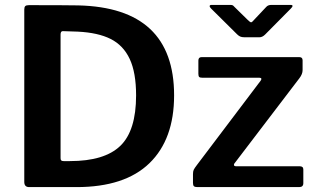

<svg xmlns="http://www.w3.org/2000/svg" viewBox="-20 -763 1287 783"><path d="M299 -741C260.3 -741.7 193.3 -742 98 -742C90.7 -742 85.7 -740.7 83 -738C80.3 -735.3 79 -730.7 79 -724V-21C79 -7 85.7 0 99 0H292C423.3 0 522.5 -32.5 589.5 -97.5C656.5 -162.5 690 -254.7 690 -374C690 -612.7 559.7 -735 299 -741ZM227 -622C227 -631.3 230 -636 236 -636L297 -634C352.3 -631.3 397.2 -621.3 431.5 -604C465.8 -586.7 491.7 -559.5 509 -522.5C526.3 -485.5 535 -436 535 -374C535 -278 513.5 -209.3 470.5 -168C427.5 -126.7 359 -106 265 -106H240C235.3 -106 232 -106.8 230 -108.5C228 -110.2 227 -113.3 227 -118ZM771 -3.5C773.7 -1.2 778.3 0 785 0H1200C1211.3 0 1217 -5.3 1217 -16V-72C1217 -80.7 1212 -85 1202 -85H943C937 -85 934 -87 934 -91C934 -93.7 935.3 -96.3 938 -99L1201 -444C1209.7 -455.3 1214 -466.3 1214 -477V-517C1214 -525.7 1209.7 -530 1201 -530H802C793.3 -530 789 -525.3 789 -516V-462C789 -455.3 790.2 -451 792.5 -449C794.8 -447 799 -446 805 -446H1036C1042.7 -446 1046 -444.3 1046 -441C1046 -439.7 1045 -437.3 1043 -434L783 -90C776.3 -81.3 772 -74.8 770 -70.5C768 -66.2 767 -60.3 767 -53V-17C767 -10.3 768.3 -5.8 771 -3.5ZM1087 -743C1077.7 -743 1070.7 -740.3 1066 -735L1017 -683C1011 -675.7 1006.7 -672 1004 -672C1001.3 -672 996.3 -675.7 989 -683L936 -735C932.7 -739 929.8 -741.3 927.5 -742C925.2 -742.7 921 -743 915 -743H843C837.7 -743 835 -741.3 835 -738C835 -735.3 837 -732 841 -728L947 -623C951 -619 955.2 -616 959.5 -614C963.8 -612 969.7 -611 977 -611H1038C1046 -611 1053.7 -614.7 1061 -622L1166 -728C1170.7 -732.7 1173 -736.3 1173 -739C1173 -741.7 1170 -743 1164 -743Z"/></svg>

Font: Libre Franklin SemiBold
Style: Regular
Weight: 600
Designer: Pablo Impallari, Rodrigo Fuenzalida
Foundry: Impallari Type
Version: Version 1.002; ttfautohint (v1.5)